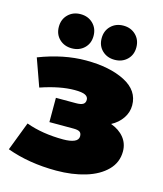

<svg xmlns="http://www.w3.org/2000/svg" viewBox="-117 -862 816 962"><g transform="rotate(15 291.5 -381.5)"><path d="M564 -166Q564 -109 524 -68.5Q484 -28 416 -7.5Q348 13 265 13Q124 13 9 -29L66 -178Q151 -147 259 -147Q295 -147 316 -156Q337 -165 337 -184Q337 -200 327.5 -206.5Q318 -213 295 -213H170V-339H274Q299 -339 310.5 -346Q322 -353 322 -369Q322 -385 306 -393Q290 -401 251 -401Q176 -401 76 -367L25 -510Q152 -559 268 -559Q391 -559 470 -518.5Q549 -478 549 -401Q549 -365 528 -334Q507 -303 471 -284Q515 -268 539.5 -237.5Q564 -207 564 -166ZM92 -687Q92 -726 117.5 -751Q143 -776 182 -776Q221 -776 246.5 -751Q272 -726 272 -687Q272 -648 246.5 -623.5Q221 -599 182 -599Q143 -599 117.5 -623.5Q92 -648 92 -687ZM314 -687Q314 -726 339.5 -751Q365 -776 404 -776Q443 -776 468.5 -751Q494 -726 494 -687Q494 -648 468.5 -623.5Q443 -599 404 -599Q365 -599 339.5 -623.5Q314 -648 314 -687Z"/></g></svg>

Font: CMG Sans Black
Style: Regular
Weight: 900
Designer: Julieta Ulanovsky
Foundry: Julieta Ulanovsky
Version: Version 7.200